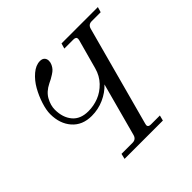

<svg xmlns="http://www.w3.org/2000/svg" viewBox="-180 -906 1083 1083"><g transform="rotate(-45 362.0 -364.0)"><path d="M724.1 -711.9 714.8 -680.2H643.1Q615.7 -680.2 608.9 -652.8L448.2 -59.1Q445.8 -49.3 445.8 -47.9Q445.8 -32.2 466.8 -32.2H539.1L530.8 0H225.1L232.9 -32.2H320.8Q348.6 -32.2 356 -59.1L441.9 -377Q410.6 -343.3 364.3 -322.5Q317.9 -301.8 266.1 -301.8Q191.9 -301.8 149.4 -350.1Q106.9 -398.4 106.9 -475.1Q106.9 -506.8 120.6 -549.8Q134.3 -592.8 156.7 -632.6Q179.2 -672.4 211.9 -700.2Q244.6 -728 277.8 -728Q295.9 -728 305.4 -718.3Q314.9 -708.5 314.9 -692.9Q314.9 -678.7 308.3 -665.5Q301.8 -652.3 293.9 -643.8Q286.1 -635.3 271 -625.7Q255.9 -616.2 248.5 -612.3Q241.2 -608.4 226.1 -601.1Q181.6 -579.1 162.4 -543.7Q143.1 -508.3 143.1 -474.1Q143.1 -412.1 175.5 -373Q208 -334 271 -334Q314 -334 353.3 -349.4Q392.6 -364.7 424.6 -397.9Q456.5 -431.2 469.2 -478L517.1 -652.8Q519 -660.6 519 -664.1Q519 -680.2 497.1 -680.2H424.8L434.1 -711.9Z"/></g></svg>

Font: Flanker Steampunk
Style: Italic
Weight: 400
Italic angle: -12°
Designer: Alexey Kryukov, Leonardo Di Lena
Foundry: Alexey Kryukov, Leonardo Di Lena
Version: 1.210